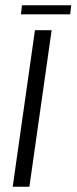

<svg xmlns="http://www.w3.org/2000/svg" viewBox="-20 -705 289 725"><path d="M28 0 112 -591H175L91 0ZM59 -651 63 -685H249L245 -651Z"/></svg>

Font: Alumni Sans
Style: Italic
Weight: 400
Italic angle: -8°
Version: Version 1.016